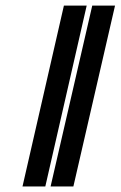

<svg xmlns="http://www.w3.org/2000/svg" viewBox="-20 -672 434 691"><path d="M244.1 -1H162.1L312 -651.9H394ZM143.1 -1H61L210 -651.9H292Z"/></svg>

Font: Linux Libertine G
Style: Semibold Italic
Weight: 600
Italic angle: -11.5°
Designer: Philipp H. Poll
Foundry: Philipp H. Poll
Version: Version 5.1.1